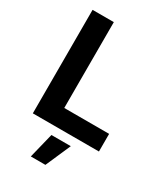

<svg xmlns="http://www.w3.org/2000/svg" viewBox="-230 -832 1024 1169"><g transform="rotate(30 282.0 -247.5)"><path d="M64.5 0V-727.5H213.9V-124H529.3V0ZM185.1 233.4 228.5 57.6H364.7L287.6 233.4Z"/></g></svg>

Font: Inter 16pt
Style: Bold
Weight: 700
Version: Version 4.001;git-66647c0bb